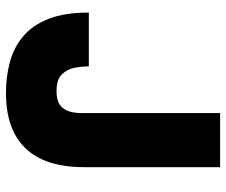

<svg xmlns="http://www.w3.org/2000/svg" viewBox="-77 -671 756 642"><g transform="rotate(90 301.0 -350.0)"><path d="M291 8Q236 8 187.5 -5Q139 -18 101.5 -49.5Q64 -81 43 -134.5Q22 -188 22 -269H202Q202 -247 206.5 -222Q211 -197 228.5 -179Q246 -161 285 -161Q316 -161 331.5 -173Q347 -185 352.5 -203.5Q358 -222 358 -242V-708H539V-255Q539 -189 523.5 -140Q508 -91 476.5 -58Q445 -25 399 -8.5Q353 8 291 8Z"/></g></svg>

Font: Onest Black
Style: Regular
Weight: 900
Designer: Dmitri Voloshin, Andrey Kudryavtsev
Foundry: Dmitri Voloshin, Andrey Kudryavtsev
Version: Version 1.000;gftools[0.9.33]